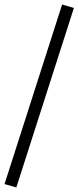

<svg xmlns="http://www.w3.org/2000/svg" viewBox="-37 -768 346 847"><path d="M35 59 -17 44 237 -748 289 -733Z"/></svg>

Font: Nunito Sans 11pt Light
Style: Regular
Weight: 300
Version: Version 3.101;gftools[0.9.27]